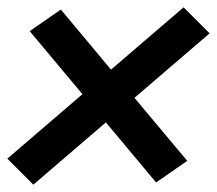

<svg xmlns="http://www.w3.org/2000/svg" viewBox="-46 -602 592 524"><path d="M45 -98 -26 -169 179 -345 35 -517 120 -576 257 -412 455 -582 526 -511 321 -335 465 -163 380 -104 243 -268Z"/></svg>

Font: Iosevka Extrabold
Style: Italic
Weight: 800
Italic angle: -9°
Monospace: yes
Designer: Belleve Invis
Foundry: Belleve Invis
Version: Version 32.5.0; ttfautohint (v1.8.4)